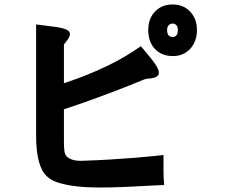

<svg xmlns="http://www.w3.org/2000/svg" viewBox="-20 -796 1040 856"><path d="M712 29Q673 30 624.5 33Q576 36 524 38Q472 40 420.5 40Q369 40 324 35Q279 30 243.5 19.5Q208 9 189 -10Q141 -54 141 -191V-687Q190 -681 224 -676.5Q258 -672 275 -664.5Q292 -657 292 -644Q292 -631 273 -608Q272 -607 270 -604Q268 -601 265 -598V-425Q326 -445 374.5 -465Q423 -485 464 -505Q505 -525 540 -546Q575 -567 608 -590Q640 -553 660 -527Q680 -501 686 -484Q692 -467 683 -458Q674 -449 649 -446Q637 -446 627 -443Q617 -440 606 -435Q592 -429 559.5 -416Q527 -403 481 -385.5Q435 -368 379.5 -348Q324 -328 265 -309Q265 -218 265 -165.5Q265 -113 273 -105Q278 -94 296 -86.5Q314 -79 340 -79Q410 -81 473.5 -85Q537 -89 587 -93Q637 -97 669 -100.5Q701 -104 709 -105V-52Q709 -37 709 -27Q709 -17 709.5 -8Q710 1 710.5 9.5Q711 18 712 29ZM773 -663Q773 -676 766.5 -683.5Q760 -691 750 -691Q739 -691 732 -683.5Q725 -676 725 -663Q725 -631 750 -631Q760 -631 766.5 -638.5Q773 -646 773 -663ZM858 -662Q858 -611 828 -578.5Q798 -546 751 -546Q701 -546 671 -577.5Q641 -609 641 -662Q641 -713 671 -744.5Q701 -776 750 -776Q798 -776 828 -744Q858 -712 858 -662Z"/></svg>

Font: D2Coding
Style: Bold
Weight: 700
Monospace: yes
Designer: Yong-Rak Park; Jeong-Hwan Yoon; Sang-Min Lee;
Foundry: NHN Corporation
Version: Version 1.3.2; Build 20180524